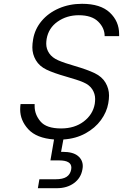

<svg xmlns="http://www.w3.org/2000/svg" viewBox="-20 -727 646 1009"><path d="M549 -184Q541 -138 510.5 -96Q480 -54 429 -26Q378 2 313 6L301 71Q306 71 310 71Q363 71 389 92Q415 113 415 146Q415 154 413 164Q405 209 368.5 235.5Q332 262 279 262H179L187 215H273Q310 215 329.5 202.5Q349 190 354 164Q355 159 355 154Q355 116 291 116H245L264 6Q172 -1 129 -47.5Q86 -94 86 -152Q86 -166 88 -180H162Q162 -174 162 -169Q162 -125 193 -88.5Q224 -52 301 -52Q372 -52 420 -88.5Q468 -125 478 -181Q480 -195 480 -207Q480 -234 465 -257.5Q450 -281 418 -294.5Q386 -308 329 -324Q262 -343 224.5 -361Q187 -379 168.5 -410.5Q150 -442 150 -478Q150 -497 154 -520Q163 -574 198.5 -616.5Q234 -659 289.5 -683Q345 -707 411 -707Q508 -707 557 -661Q606 -615 606 -548Q606 -542 606 -537H530Q530 -580 496 -613.5Q462 -647 394 -647Q331 -647 283 -613.5Q235 -580 225 -522Q223 -509 223 -497Q223 -470 238.5 -447Q254 -424 286 -410Q318 -396 374 -380Q439 -361 477.5 -342.5Q516 -324 534.5 -292.5Q553 -261 553 -225Q553 -206 549 -184Z"/></svg>

Font: Fz Poppins Light
Style: Italic
Weight: 300
Italic angle: -10°
Designer: Ninad Kale (Devanagari), Jonny Pinhorn (Latin)
Foundry: Indian Type Foundry
Version: Vit hóa bi Vntype.Com & FontZin.Com